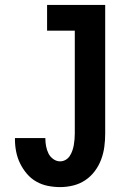

<svg xmlns="http://www.w3.org/2000/svg" viewBox="-20 -755 540 783"><path d="M225 8Q200 8 175 3Q150 -2 128 -14.5Q106 -27 89.5 -46.5Q73 -66 62 -88.5Q51 -111 46 -136Q41 -161 41 -186V-192H165V-189Q165 -174 168 -158.5Q171 -143 177.5 -129.5Q184 -116 197 -106.5Q210 -97 225 -97Q237 -97 247.5 -103Q258 -109 264.5 -119Q271 -129 275 -140.5Q279 -152 281 -163.5Q283 -175 284 -187Q285 -199 285 -210V-630H172V-735H409V-210Q409 -183 405.5 -156.5Q402 -130 392.5 -104.5Q383 -79 366.5 -57Q350 -35 327.5 -20Q305 -5 278.5 1.5Q252 8 225 8Z"/></svg>

Font: Iosevka Extrabold
Style: Regular
Weight: 800
Monospace: yes
Designer: Belleve Invis
Foundry: Belleve Invis
Version: Version 32.5.0; ttfautohint (v1.8.4)